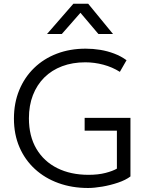

<svg xmlns="http://www.w3.org/2000/svg" viewBox="-20 -970 790 1006"><path d="M441.5 15Q357 15 286 -10.8Q215 -36.5 162.8 -84.5Q110.5 -132.5 81.8 -199.2Q53 -266 53 -348.5Q53 -430.5 80.8 -497.8Q108.5 -565 158.8 -613.8Q209 -662.5 277.8 -688.8Q346.5 -715 429 -715Q467.5 -715 505.5 -708.8Q543.5 -702.5 578.5 -689.2Q613.5 -676 643 -654.5L608 -593.5Q568.5 -618.5 521.5 -631Q474.5 -643.5 427 -643.5Q360 -643.5 305.5 -623Q251 -602.5 212.2 -564Q173.5 -525.5 152.5 -471.5Q131.5 -417.5 131.5 -350Q131.5 -256.5 170.8 -190.2Q210 -124 280.2 -89Q350.5 -54 444 -54Q494.5 -54 533 -64Q571.5 -74 592.5 -86.5V-285.5H423.5V-352.5H663.5V-45.5Q638.5 -26.5 598.5 -13Q558.5 0.5 516 7.8Q473.5 15 441.5 15ZM226.5 -792 364.5 -950.5H442L572 -792H495.5L401.5 -903L304 -792Z"/></svg>

Font: Geologica Roman ExtraLight
Style: Regular
Weight: 250
Designer: Sindre Bremnes, Frode Helland
Foundry: Monokrom Skriftforlag AS
Version: Version 1.010;gftools[0.9.28]